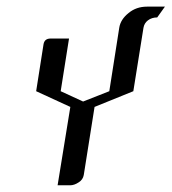

<svg xmlns="http://www.w3.org/2000/svg" viewBox="-20 -553 512 573"><path d="M87.9 -280.8 109.9 -420.9Q112.8 -438 130.9 -438H186L161.1 -280.8L228 -250L306.2 -280.8L335.9 -470.2Q339.8 -495.1 363.8 -514.2Q386.7 -533.2 418.9 -533.2H472.2L449.2 -501Q433.1 -501 421.4 -492.2Q410.6 -483.9 408.2 -470.2L377.9 -280.8L262.2 -233.9L230 -30.8Q227.5 -16.6 214.8 -8.8Q201.7 0 189 0H151.9L189.9 -233.9Z"/></svg>

Font: Hhenum
Style: Italic
Weight: 400
Designer: T. Christopher White
Version: Version 1.0